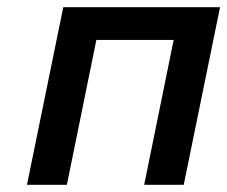

<svg xmlns="http://www.w3.org/2000/svg" viewBox="-20 -514 632 534"><path d="M156 -494H592L491 0H381L463 -403H248L166 0H55Z"/></svg>

Font: Codetta
Style: Bold Italic
Weight: 700
Italic angle: -11°
Designer: Ulrich Proeller
Foundry: PROSA GmbH
Version: Version 2.00;September 29, 2018;FontCreator 11.5.0.2427 64-b